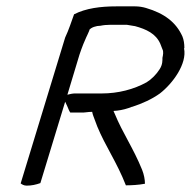

<svg xmlns="http://www.w3.org/2000/svg" viewBox="-20 -618 600 604"><path d="M45 -41C49 -38 55 -34 64 -34C79 -34 93 -37 107 -42L185 -298L192 -283C195 -276 197 -270 201 -264H243C249 -264 257 -266 266 -266H270C271 -261 272 -257 274 -252L286 -220C312 -157 347 -109 376 -35C393 -35 415 -36 436 -40C436 -53 433 -69 427 -84C399 -153 366 -199 341 -260L337 -269L349 -270C365 -272 380 -276 395 -282H396C427 -292 458 -306 483 -324C523 -355 569 -417 559 -466L560 -467C560 -481 558 -493 554 -503C534 -548 497 -576 439 -593C429 -596 417 -598 405 -598H346C296 -598 250 -592 213 -573C205 -551 196 -523 185 -500ZM192 -320 230 -446C234 -458 238 -469 242 -479L251 -500C254 -507 258 -514 261 -522V-524C267 -532 283 -537 296 -537C305 -539 317 -540 327 -540H379L403 -536H404C441 -526 470 -512 484 -481L491 -463C495 -456 493 -445 491 -436C491 -429 492 -415 482 -400C472 -384 456 -368 441 -359C401 -337 352 -324 300 -324H215C209 -324 199 -322 192 -320Z"/></svg>

Font: SolarCharger
Style: 352
Weight: 300
Designer: Mew Too
Foundry: Cannot Into Space Fonts/KineticPlasma Fonts
Version: Version 1.100